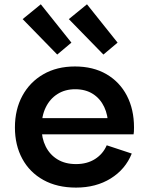

<svg xmlns="http://www.w3.org/2000/svg" viewBox="-20 -863 689 894"><path d="M385 -843 527.5 -664.5 461.5 -609 300.5 -774ZM170 -843 312.5 -664.5 246.5 -609 85.5 -774ZM334 10.5Q246 10.5 182 -25Q118 -60.5 83.8 -123.8Q49.5 -187 49.5 -269.5Q49.5 -353 84.2 -417Q119 -481 181.8 -517.2Q244.5 -553.5 329 -553.5Q414 -553.5 475.8 -517.5Q537.5 -481.5 570.8 -417.5Q604 -353.5 604 -269.5Q604 -257.5 603.5 -250.2Q603 -243 602 -237.5H481.5Q482.5 -245.5 483 -254.8Q483.5 -264 483.5 -276.5Q483.5 -326.5 465.2 -365Q447 -403.5 412.8 -425.5Q378.5 -447.5 330 -447.5Q283 -447.5 247.8 -425.2Q212.5 -403 193 -363Q173.5 -323 173.5 -269.5Q173.5 -219.5 192.8 -181Q212 -142.5 247.8 -120.8Q283.5 -99 334 -99Q385.5 -99 422.5 -122.5Q459.5 -146 477 -186.5L593.5 -148Q564 -74.5 495.5 -32Q427 10.5 334 10.5ZM127 -237.5V-313H546.5L570 -237.5Z"/></svg>

Font: Hepta Slab ExtraLight SemiBold
Style: Regular
Weight: 600
Version: Version 1.102